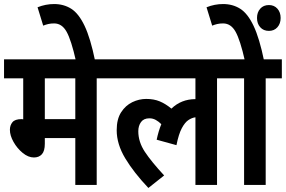

<svg xmlns="http://www.w3.org/2000/svg" viewBox="-20 -916 1416 951"><path d="M459 -528V0H353V-232H202V-204Q202 -168 187.5 -152Q173 -136 148 -136Q120 -136 92.5 -158.5Q65 -181 47 -213Q29 -245 29 -273Q29 -295 41.5 -310.5Q54 -326 87 -326L95 -325V-528H0V-622H539V-528ZM353 -528H202V-326H353Z M356 -615Q333 -717 310 -758.5Q287 -800 248 -800Q232 -800 219 -797Q206 -794 194 -789L166 -880Q206 -896 248 -896Q296 -896 333 -872.5Q370 -849 399 -788Q428 -727 451 -615Z M526 -528V-622H1135V-528H1055V0H948V-335Q931 -333 913.5 -321.5Q896 -310 880.5 -281Q865 -252 854 -197L756 -224Q765 -267 779 -301Q766 -314 751.5 -322Q737 -330 720 -330Q692 -330 678.5 -311.5Q665 -293 665 -266Q665 -213 697.5 -164Q730 -115 793 -47L715 15Q643 -61 600.5 -131.5Q558 -202 558 -271Q558 -326 580 -360Q602 -394 635.5 -410Q669 -426 704 -426Q742 -426 771 -414Q800 -402 829 -378Q878 -425 948 -425V-528Z M1296 -528V0H1189V-528H1122V-622H1376V-528ZM1193 -615Q1170 -717 1147 -758.5Q1124 -800 1085 -800Q1069 -800 1056 -797Q1043 -794 1031 -789L1003 -880Q1043 -896 1085 -896Q1133 -896 1170 -872.5Q1207 -849 1236 -788Q1265 -727 1288 -615ZM1253 -827Q1253 -855 1269 -873Q1285 -891 1312 -891Q1338 -891 1354 -873Q1370 -855 1370 -827Q1370 -799 1354 -781Q1338 -763 1312 -763Q1285 -763 1269 -781Q1253 -799 1253 -827Z"/></svg>

Font: Noto Sans Devanagari Condensed SemiBold
Style: Regular
Weight: 600
Width: 3
Designer: Jelle Bosma - Monotype Design Team
Foundry: Monotype Imaging Inc.
Version: Version 2.004; ttfautohint (v1.8.4.7-5d5b)